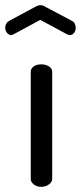

<svg xmlns="http://www.w3.org/2000/svg" viewBox="-60 -723 313 743"><path d="M100 0Q82 0 70.5 -9.5Q59 -19 59 -30V-445Q59 -458 70.5 -466Q82 -474 100 -474Q117 -474 129.5 -466Q142 -458 142 -445V-30Q142 -19 129.5 -9.5Q117 0 100 0ZM-17 -587Q-26 -587 -33 -596Q-40 -605 -40 -616Q-40 -624 -36 -631Q-32 -638 -25 -642L79 -698Q88 -703 96 -703Q105 -703 113 -698L217 -643Q226 -639 229.5 -631Q233 -623 233 -615Q233 -604 226.5 -595.5Q220 -587 210 -587Q208 -587 205.5 -588Q203 -589 200 -590L96 -646L-8 -590Q-10 -589 -12.5 -588Q-15 -587 -17 -587Z"/></svg>

Font: Dosis Medium
Style: Regular
Weight: 500
Designer: EdgarTolentino, PabloImpallari, IginoMarini
Foundry: EdgarTolentino, PabloImpallari, IginoMarini
Version: Version 3.001; ttfautohint (v1.8.2)